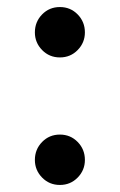

<svg xmlns="http://www.w3.org/2000/svg" viewBox="-20 -510 340 545"><path d="M150 -347Q120 -347 99.5 -368Q79 -389 79 -418Q79 -448 99.5 -469Q120 -490 150 -490Q180 -490 200.5 -469Q221 -448 221 -418Q221 -389 200.5 -368Q180 -347 150 -347ZM150 15Q120 15 99.5 -6Q79 -27 79 -56Q79 -86 99.5 -107Q120 -128 150 -128Q180 -128 200.5 -107Q221 -86 221 -56Q221 -27 200.5 -6Q180 15 150 15Z"/></svg>

Font: SourceSerifPro
Style: Book
Weight: 400
Designer: Frank Grießhammer
Foundry: Adobe Systems Incorporated
Version: Version 1.014;PS Version 1.0;hotconv 1.0.73;makeotf.lib2.5.5